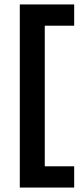

<svg xmlns="http://www.w3.org/2000/svg" viewBox="-20 -695 379 865"><path d="M69.2 150V-675H314.2V-579.2H181.7V54.2H314.2V150Z"/></svg>

Font: Funnel Sans Light SemiBold
Style: Regular
Weight: 600
Version: Version 1.000